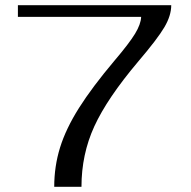

<svg xmlns="http://www.w3.org/2000/svg" viewBox="-20 -720 735 740"><path d="M421 -486Q478 -553 500.5 -590Q523 -627 524 -655H49V-700H640Q640 -660 613.5 -615Q587 -570 512 -482Q393 -341 343.5 -233Q294 -125 294 0H189Q189 -79 211.5 -151.5Q234 -224 284.5 -304Q335 -384 421 -486Z"/></svg>

Font: Fahkwang
Style: Regular
Weight: 400
Version: Version 1.000; ttfautohint (v1.6)